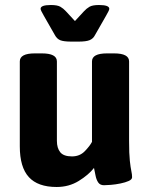

<svg xmlns="http://www.w3.org/2000/svg" viewBox="-20 -738 597 766"><path d="M206 8Q131 8 95 -31.5Q59 -71 59 -154V-493Q59 -525 119 -525H147Q207 -525 207 -493V-176Q207 -147 220.5 -130.5Q234 -114 267 -114Q298 -114 318 -134.5Q338 -155 347 -172V-493Q347 -525 407 -525H435Q495 -525 495 -493V-176Q495 -124 498 -96.5Q501 -69 504 -55.5Q507 -42 507 -31Q507 -22 493.5 -16Q480 -10 460.5 -6Q441 -2 422.5 -0.5Q404 1 395 1Q379 1 371.5 -10.5Q364 -22 361 -38.5Q358 -55 355 -68Q333 -40 294 -16Q255 8 206 8ZM265 -572Q234 -572 220.5 -577.5Q207 -583 199 -598L155 -675Q149 -686 145.5 -692.5Q142 -699 142 -703Q142 -718 183 -718Q209 -718 221 -711Q233 -704 243 -693L279 -654L315 -693Q325 -704 337 -711Q349 -718 375 -718Q416 -718 416 -703Q416 -699 412.5 -692.5Q409 -686 403 -675L359 -598Q352 -584 338 -578Q324 -572 293 -572Z"/></svg>

Font: Asap
Style: Regular
Weight: 400
Designer: Pablo Cosgaya
Foundry: Omnibus-Type
Version: Version 3.001